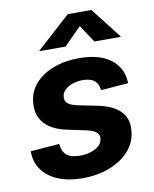

<svg xmlns="http://www.w3.org/2000/svg" viewBox="-86 -824 723 901"><g transform="rotate(-10 275.5 -373.5)"><path d="M236.8 11.2Q170.9 11.2 122.3 -8.1Q73.7 -27.3 46.4 -62.7Q19 -98.1 16.6 -147.5Q16.6 -149.4 16.6 -151.6Q16.6 -153.8 16.6 -155.8L154.3 -166.5Q157.2 -129.4 178.2 -112.3Q199.2 -95.2 242.7 -95.2Q269.5 -95.2 293.2 -102.8Q316.9 -110.4 332.3 -124.5Q347.7 -138.7 349.1 -158.2Q350.6 -176.3 337.2 -188.2Q323.7 -200.2 292 -207L201.7 -226.1Q131.8 -240.7 97.7 -277.8Q63.5 -314.9 66.9 -370.6Q69.3 -426.3 103.5 -465.8Q137.7 -505.4 192.9 -526.1Q248 -546.9 313.5 -546.9Q409.2 -546.9 462.4 -508.1Q515.6 -469.2 521 -405.3Q521.5 -401.9 521.7 -398.4Q522 -395 522 -391.1L391.1 -380.9Q389.2 -410.2 370.4 -426.3Q351.6 -442.4 313.5 -442.4Q289.1 -442.4 266.6 -434.8Q244.1 -427.2 229.2 -413.3Q214.4 -399.4 212.9 -379.4Q211.4 -361.3 223.9 -349.6Q236.3 -337.9 268.6 -330.6L363.3 -311.5Q434.6 -296.9 468.8 -262.5Q502.9 -228 499 -173.8Q497.1 -130.9 475.3 -96.7Q453.6 -62.5 417.2 -38.3Q380.9 -14.2 334.5 -1.5Q288.1 11.2 236.8 11.2ZM262.7 -611.3H138.7L139.2 -614.3L299.3 -759.3H412.1L524.9 -614.3L524.4 -611.3H399.9L345.2 -694.3Z"/></g></svg>

Font: Inter 18pt
Style: Bold Italic
Weight: 700
Italic angle: -9.3988°
Designer: Rasmus Andersson
Foundry: rsms
Version: Version 4.001;git-66647c0bb